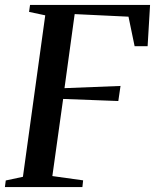

<svg xmlns="http://www.w3.org/2000/svg" viewBox="-31 -763 632 783"><path d="M-11 0 -7.5 -27 62.5 -42 153.5 -700.5 87.5 -714.5 91.5 -743H581L571 -574.5H518L493 -695L273.5 -705.5L232 -403.5L460.5 -412.5L451.5 -351L226.5 -359.5L182.5 -45L308 -27.5L305 0Z"/></svg>

Font: Merriweather 96pt Medium
Style: Italic
Weight: 500
Italic angle: -7.8°
Version: Version 2.101